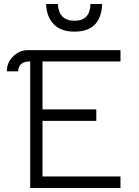

<svg xmlns="http://www.w3.org/2000/svg" viewBox="-20 -933 688 953"><path d="M429 -913H487Q482 -776 349 -776Q282 -776 246.5 -813Q211 -850 209 -913H267Q272 -830 350 -830Q427 -830 429 -913ZM578 -628H191V-390H458V-333H191V-57H578V0H130V-628Q98 -628 84 -614Q70 -600 70 -579H14Q14 -622 44 -652Q76 -684 117 -684H578Z"/></svg>

Font: Bellota
Style: Regular
Weight: 400
Designer: Kemie Guaida
Foundry: Kemie Guaida
Version: Version 1.000;PS 002.000;hotconv 1.0.70;makeotf.lib2.5.58329